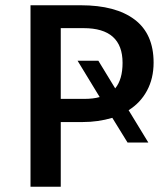

<svg xmlns="http://www.w3.org/2000/svg" viewBox="-20 -710 640 730"><path d="M469 -291 544 -168H465L407 -262Q353 -246 295 -246H211V0H96V-690H287Q420 -690 492 -635.5Q564 -581 564 -472Q564 -412 539 -365.5Q514 -319 469 -291ZM359 -341 275 -479H354L418 -374Q446 -408 446 -471Q446 -603 298 -603H211V-334H299Q335 -334 359 -341Z"/></svg>

Font: Fira Mono Medium
Style: Regular
Weight: 500
Designer: Carrois Corporate & Edenspiekermann AG
Foundry: Carrois Corporate GbR & Edenspiekermann AG
Version: Version 3.206